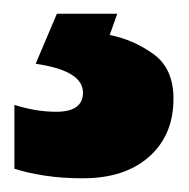

<svg xmlns="http://www.w3.org/2000/svg" viewBox="-20 -20 275 280"><path d="M233 124Q233 177 197.5 208.5Q162 240 101 240Q70 240 44.5 236Q19 232 1 226V133Q17 138 32 140.5Q47 143 62 143Q101 143 101 115Q101 83 32 73L63 0H151L140 31Q175 38 204 59Q233 80 233 124Z"/></svg>

Font: Noto Sans Ethiopic SemiCondensed Black
Style: Regular
Weight: 900
Width: 4
Designer: Monotype Design Team
Foundry: Monotype Imaging Inc.
Version: Version 2.102; ttfautohint (v1.8.4.7-5d5b)